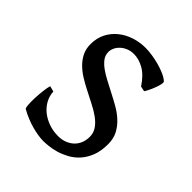

<svg xmlns="http://www.w3.org/2000/svg" viewBox="-143 -563 671 671"><g transform="rotate(45 193.0 -227.5)"><path d="M341.8 -138.2Q341.8 -103.5 332 -78.9Q322.3 -54.2 306.6 -37.1Q291 -20 272 -9.8Q252.9 0.5 234.4 5.9Q215.8 11.2 199.5 12.9Q183.1 14.6 173.8 14.6Q150.4 14.6 117.4 5.9Q84.5 -2.9 51.8 -21Q48.3 -22.5 47.1 -36.9Q45.9 -51.3 46.6 -70.1Q47.4 -88.9 49.6 -107.9Q51.8 -127 55.2 -138.2L76.2 -132.8Q77.1 -112.3 86.9 -94.2Q96.7 -76.2 113 -63Q129.4 -49.8 151.1 -42Q172.9 -34.2 198.2 -34.2Q215.8 -34.2 230.5 -39.8Q245.1 -45.4 255.9 -55.4Q266.6 -65.4 272.5 -79.6Q278.3 -93.8 278.3 -110.8Q278.3 -130.4 267.8 -145.5Q257.3 -160.6 240.2 -173.1Q223.1 -185.5 201.4 -196.5Q179.7 -207.5 157.2 -219.2Q136.7 -229.5 117.7 -241.2Q98.6 -252.9 83.7 -267.6Q68.8 -282.2 59.8 -300.3Q50.8 -318.4 50.8 -341.8Q50.8 -372.1 63 -395.8Q75.2 -419.4 95.5 -435.5Q115.7 -451.7 141.8 -460.2Q168 -468.8 195.8 -468.8Q210.9 -468.8 229.2 -466.1Q247.6 -463.4 265.4 -458.5Q283.2 -453.6 298.8 -446.8Q314.5 -439.9 324.2 -431.2Q327.1 -428.2 325 -418Q322.8 -407.7 318.1 -395.5Q313.5 -383.3 308.1 -372.6Q302.7 -361.8 299.8 -357.9L280.8 -361.8Q257.3 -397 232.2 -410.9Q207 -424.8 183.1 -424.8Q167 -424.8 154.3 -419.4Q141.6 -414.1 132.6 -405.5Q123.5 -397 118.9 -386.7Q114.3 -376.5 114.3 -366.2Q114.3 -350.6 123.5 -338.1Q132.8 -325.7 147.9 -314.7Q163.1 -303.7 182.4 -293.7Q201.7 -283.7 222.2 -272.9Q243.2 -262.2 264.6 -250Q286.1 -237.8 303.2 -221.9Q320.3 -206.1 331.1 -185.8Q341.8 -165.5 341.8 -138.2Z"/></g></svg>

Font: Gentium Plus Am
Style: Regular
Weight: 400
Designer: J. Victor Gaultney, Annie Olsen, Iska Routamaa, Becca Hirsbrunner
Foundry: SIL International
Version: Version 5.000